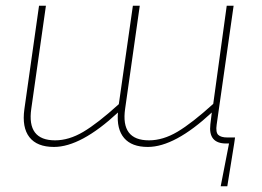

<svg xmlns="http://www.w3.org/2000/svg" viewBox="-20 -500 913 669"><path d="M799 -21 796 0 772 149H749L778 0H768Q705 0 713 -67L718 -108Q589 12 495 12Q439 12 412.5 -19Q386 -50 391 -108Q262 12 168 12Q109 12 82.5 -22Q56 -56 65 -120L116 -480H140L89 -121Q73 -11 172 -11Q220 -11 270 -40.5Q320 -70 394 -137L443 -480H467L416 -121Q400 -11 499 -11Q548 -11 598.5 -41Q649 -71 723 -138L770 -480H794L735 -66Q731 -39 740.5 -30Q750 -21 772 -21Z"/></svg>

Font: Ezarion Thin
Style: Italic
Weight: 250
Italic angle: -8°
Designer: Natanael Gama
Version: Version 1.001;PS 001.001;hotconv 1.0.70;makeotf.lib2.5.58329